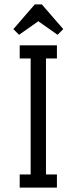

<svg xmlns="http://www.w3.org/2000/svg" viewBox="-20 -857 350 877"><path d="M240 0H70V-60H120V-590H70V-650H240V-590H190V-60H240ZM67 -698 41 -724 139 -837H171L269 -724L243 -698L155 -760Z"/></svg>

Font: Unica One
Style: Regular
Weight: 400
Designer: Eduardo Rodriguez Tunni
Foundry: Eduardo Rodriguez Tunni
Version: Version 2.000; ttfautohint (v1.8.4.7-5d5b);gftools[0.9.23]